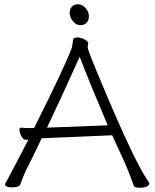

<svg xmlns="http://www.w3.org/2000/svg" viewBox="-20 -883 730 907"><path d="M400 -807Q400 -787 389 -775.5Q378 -764 359 -764Q340 -764 324.5 -783Q309 -802 309 -821Q309 -840 319.5 -851.5Q330 -863 349 -863Q368 -863 384 -845Q400 -827 400 -807ZM114 -223H99Q90 -223 81 -239.5Q72 -256 72 -268Q72 -280 78 -280H80Q98 -278 119 -278H141Q278 -551 317 -651Q321 -661 323 -679Q325 -697 328.5 -701.5Q332 -706 346 -706Q360 -706 377 -698Q394 -690 397 -680L394 -660Q394 -646 463 -483Q614 -123 676 -33Q685 -20 685.5 -16Q686 -12 682 -8Q670 4 642.5 4Q615 4 612 -5Q593 -61 571 -111L510 -244L184 -230H177Q160 -193 144 -161L114 -101Q94 -63 76 -12Q71 2 37.5 2Q4 2 4 -12Q4 -16 7.5 -21Q11 -26 15 -34Q19 -42 28.5 -60Q38 -78 57.5 -114.5Q77 -151 114 -223ZM317 -651ZM489 -291Q402 -495 361 -603L356 -614L351 -603Q268 -418 202 -280Z"/></svg>

Font: LXGW WenKai Lite Light
Style: Regular
Weight: 300
Designer: LXGW / Fontworks Inc.
Foundry: LXGW / Fontworks Inc.
Version: Version 1.511; March 25, 2025